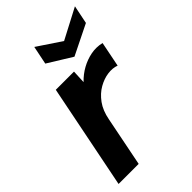

<svg xmlns="http://www.w3.org/2000/svg" viewBox="-213 -785 865 865"><g transform="rotate(-45 219.0 -352.5)"><path d="M111 -500H227L224 -436Q249 -462 279 -478.5Q309 -495 342 -501.5Q375 -508 409 -500L385 -380Q361 -389 331 -385Q301 -381 271 -364Q241 -347 218 -315.5Q195 -284 186 -236L139 0H11ZM438 -705 420 -617 276 -546 161 -617 179 -705 293 -629Z"/></g></svg>

Font: Albert Sans
Style: Bold Italic
Weight: 700
Italic angle: -11.25°
Designer: Andreas Rasmussen
Foundry: a.Foundry
Version: Version 1.025